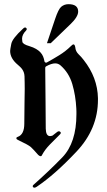

<svg xmlns="http://www.w3.org/2000/svg" viewBox="-20 -726 508 914"><path d="M221.7 -520.5H203.6L242.7 -636.7Q257.8 -681.6 271 -693.4Q286.1 -706.1 305.7 -706.1Q352.1 -706.1 352.1 -670.9Q352.1 -646 314.9 -610.4ZM203.1 -428.7Q232.4 -444.8 262.5 -463.4Q292.5 -481.9 317.9 -506.8Q325.2 -514.6 330.1 -514.6Q335.9 -514.6 338.4 -500.5Q339.8 -481.9 353.5 -468.3Q367.7 -454.6 378.4 -440.4Q444.3 -356.9 446.3 -258.8V-254.9V-254.4V-253.9V-253.4V-252.4V-252V-251.5V-251Q446.3 -112.3 343.8 -3.9Q240.7 105.5 154.8 163.1Q148.4 167.5 143.6 167.5Q140.1 167.5 137.9 165Q135.7 162.6 135.7 160.2Q135.7 156.2 140.6 152.8Q175.3 122.1 209.2 89.8Q243.2 57.6 276.9 22.9Q343.8 -46.9 343.8 -182.1Q343.8 -189 343.8 -195.8Q343.8 -202.6 343.3 -209.5Q340.3 -270.5 324.2 -325.7Q308.1 -380.4 266.6 -416Q255.9 -424.3 242.7 -424.3Q224.6 -424.3 198.7 -409.7Q195.3 -407.7 195.3 -402.3Q195.8 -308.6 196.8 -243.7Q197.3 -210.9 197.3 -178.5Q197.3 -146 197.8 -113.3Q198.7 -78.1 218.3 -78.1Q222.7 -78.1 230 -80.6L252 -97.7Q255.9 -101.1 260.3 -101.1Q263.7 -101.1 266.6 -98.6Q269.5 -96.2 269.5 -93.3Q269.5 -90.3 265.6 -86.4Q240.7 -61.5 217.5 -38.1Q194.3 -14.6 180.2 11.7Q178.2 17.6 172.9 17.6Q168.9 17.6 162.1 11.7Q150.4 -2 141.6 -11.2Q132.8 -20.5 127 -25.9Q114.7 -36.6 67.9 -58.6Q58.1 -62.5 58.1 -66.9Q58.1 -67.4 58.3 -70.1Q58.6 -72.8 64.9 -74.7Q95.7 -85.9 95.7 -137.7V-138.7V-139.2Q95.7 -195.3 96.7 -236.3Q97.7 -277.3 97.7 -302.7Q97.7 -317.9 97.4 -332.8Q97.2 -347.7 96.7 -362.8Q96.2 -374 93 -382.3Q89.8 -390.6 85.2 -397Q80.6 -403.3 75.2 -408.2Q69.8 -413.1 64.9 -417.5Q28.3 -447.8 28.3 -483.4Q28.3 -489.3 33.7 -517.1Q38.6 -542.5 88.9 -588.9Q94.7 -595.2 99.1 -595.2Q102.1 -595.2 104.7 -592.8Q107.4 -590.3 107.4 -587.4Q107.4 -585 104.5 -581.1Q85 -561.5 85 -541.5Q85 -539.6 86.4 -527.8Q87.4 -515.6 120.1 -506.3Q139.2 -500.5 151.9 -492.9Q164.6 -485.4 172.6 -476.6Q180.7 -467.8 185.1 -457.3Q189.5 -446.8 191.4 -435.1Q191.9 -431.2 194.6 -429.4Q197.3 -427.7 199.7 -427.7Q200.2 -427.7 203.1 -428.7Z"/></svg>

Font: UnifrakturMaguntia sl
Style: Regular
Weight: 400
Designer: j. 'mach' wust, based on a font by Peter Wiegel, original typeface by Carl Albert Fahrenwaldt 1901
Version: Version 2010-11-24